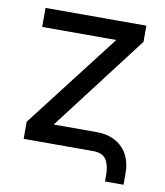

<svg xmlns="http://www.w3.org/2000/svg" viewBox="-75 -593 661 767"><g transform="rotate(10 255.5 -209.0)"><path d="M335 0H52.7V-69.3L348.6 -453.1H47.9V-530.3H457V-464.8L161.1 -77.1H335Q379.9 -77.1 412.1 -59.1Q444.3 -41 460.9 -9.3Q477.5 22.5 477.5 63.5V111.3H402.3V85Q402.3 45.9 387.7 22.9Q373 0 335 0Z"/></g></svg>

Font: Pretendard JP Variable
Style: Regular
Weight: 400
Designer: Base glyphs from Inter by Rasmus Andersson; Hangul glyphs from Noto Sans CJK(Source Han Sans) by Jang Soo-young and Kang
Foundry: Kil Hyung-jin
Version: Version 1.307;Glyphs 3.2 (3192)